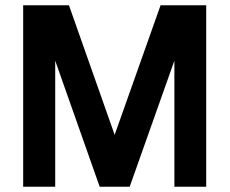

<svg xmlns="http://www.w3.org/2000/svg" viewBox="-20 -710 873 730"><path d="M764 -689.9H590.5L415.9 -197.4L242.2 -689.9H68.1V0H189.9V-479.3L359 0H473.1L643 -479.3V0H764Z"/></svg>

Font: Saysettha
Style: Regular
Weight: 400
Designer: John M. Durdin
Foundry: Lao Script for Windows
Version: Version 2.201